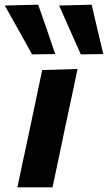

<svg xmlns="http://www.w3.org/2000/svg" viewBox="-62 -797 459 817"><path d="M12 0Q23.5 -53.5 34 -104Q44.5 -154 58 -216L68.5 -266Q84 -341 95.5 -393.5Q106.5 -445.5 117.5 -499L268 -503.5Q256.5 -448.5 245.2 -395.2Q234 -342 217.5 -266L207 -216Q194 -154 183.5 -103.5Q172.5 -53 161.5 0ZM74.5 -565.5Q46.5 -616 17.5 -668Q-12 -720 -41.5 -773.5L100.5 -777Q118.5 -725 137 -672.5Q155 -620 173 -567ZM282 -565.5Q259 -617 236 -668.5Q213 -720.5 189.5 -773.5L328 -777Q340 -725 352.5 -672.5Q365 -620 377.5 -567Z"/></svg>

Font: Heraclito
Style: Bold Italic
Weight: 700
Italic angle: -12°
Designer: Kostas Bartsokas (font) & Cristiano Sobral (main changes)
Foundry: Kostas Bartsokas (font) & Cristiano Sobral (main changes)
Version: Version 1.00;July 8, 2020;FontCreator 13.0.0.2655 64-bit